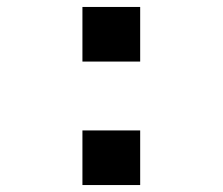

<svg xmlns="http://www.w3.org/2000/svg" viewBox="-20 -532 640 552"><path d="M217 0V-157H383V0ZM217 -355V-512H383V-355Z"/></svg>

Font: Chivo Mono
Style: Bold
Weight: 700
Monospace: yes
Designer: Hector Gatti
Foundry: Omnibus-Type
Version: Version 1.008; ttfautohint (v1.8.4.7-5d5b)